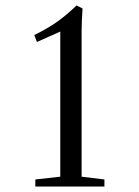

<svg xmlns="http://www.w3.org/2000/svg" viewBox="-20 -683 509 703"><path d="M109.4 0V-25.9L200.7 -36.1V-567.4L115.2 -529.3L105.5 -554.7Q157.2 -580.1 191.7 -605Q226.1 -629.9 260.3 -663.1L282.2 -651.9Q278.8 -601.1 278.8 -568.4V-36.1L362.3 -25.9V0Z"/></svg>

Font: Elstob 8pt
Style: Regular
Weight: 400
Designer: Peter S. Baker
Version: Version 1.015